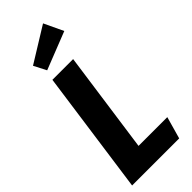

<svg xmlns="http://www.w3.org/2000/svg" viewBox="-299 -977 1015 1015"><g transform="rotate(-45 208.5 -469.5)"><path d="M261 -693 181 -124H396L361 0H9L106 -693ZM282 -939 333 -831 122 -748 86 -818Z"/></g></svg>

Font: Fira Sans Extra Condensed
Style: Bold Italic
Weight: 700
Width: 3
Italic angle: -8°
Designer: Carrois Corporate & Edenspiekermann AG
Foundry: Carrois Corporate GbR & Edenspiekermann AG
Version: Version 4.203